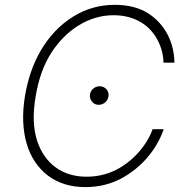

<svg xmlns="http://www.w3.org/2000/svg" viewBox="-20 -757 764 787"><path d="M82.7 -365.4Q90.9 -414.4 106.9 -461.5Q122.9 -508.5 147.5 -550.6Q172.2 -592.7 206 -628.6Q239.7 -664.4 283.4 -691.1Q359.4 -737.2 450.3 -737.2Q532.3 -737.2 586.6 -702.8Q612.9 -686.1 633 -663.9Q653.1 -641.7 666.7 -615.6Q680.4 -589.5 687.5 -560.2Q694.6 -530.9 695 -500H650.2Q649.1 -549.7 625.4 -593.8Q613.6 -616.1 596.4 -634.6Q579.2 -653.1 556.6 -666.4Q534.1 -679.7 506.4 -687.1Q478.7 -694.6 446 -694.6Q405.9 -694.6 369.1 -683.2Q332.4 -671.9 300.2 -651.6Q268.1 -631.4 240.8 -603.7Q213.4 -576 192.1 -543.3Q167.6 -505.7 151.5 -461.3Q135.3 -416.9 126.1 -361.9Q108 -256.4 131.7 -181.5Q143.5 -144.9 163.2 -117Q182.9 -89.1 209 -70.3Q235.1 -51.5 266.7 -42.1Q298.3 -32.7 333.8 -32.7Q398.4 -32.7 452.4 -59.1Q506.4 -85.6 548.7 -133.5Q587.7 -177.9 605.5 -227.3H650.9Q639.9 -195 622.5 -165.3Q605.1 -135.7 582.6 -109.7Q560 -83.8 533 -62.3Q506 -40.8 475.9 -24.9Q410.2 9.9 329.9 9.9Q239.3 9.9 176.8 -36.9Q146 -60.4 123.8 -93.4Q101.6 -126.4 89.3 -168Q77.1 -209.5 75.1 -259.2Q73.2 -308.9 82.7 -365.4ZM348.4 -365.8Q348.7 -373.9 352.1 -380.7Q355.5 -387.4 361 -392.6Q366.5 -397.7 373.6 -400.6Q380.7 -403.4 388.5 -403.4Q396.7 -403.4 403.4 -400.4Q410.2 -397.4 415.1 -392.4Q420.1 -387.4 422.8 -380.5Q425.4 -373.6 425.1 -365.8Q424.7 -358 421.3 -350.9Q418 -343.8 412.5 -338.6Q407 -333.5 399.9 -330.4Q392.8 -327.4 384.9 -327.4Q368.6 -327.4 358.5 -338.6Q348.4 -349.8 348.4 -365.8Z"/></svg>

Font: Inter P Extra Light
Style: Italic
Weight: 200
Italic angle: 9.39999°
Designer: Rasmus Andersson
Foundry: rsms
Version: Version 3.018;git-588b23468